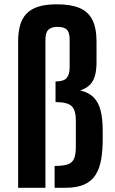

<svg xmlns="http://www.w3.org/2000/svg" viewBox="-20 -890 544 910"><path d="M65.9 0V-691.9Q65.9 -736.3 75.2 -769.8Q84.5 -803.2 105.7 -825.4Q127 -847.7 162.4 -858.6Q197.8 -869.6 249.5 -869.6Q314 -869.6 355.5 -852.8Q397 -835.9 417.2 -797.1Q437.5 -758.3 437.5 -691.9V-595.7Q437.5 -558.1 430.2 -531.5Q422.9 -504.9 405.8 -487.8Q388.7 -470.7 359.9 -461.4Q401.4 -451.7 424.6 -427.7Q447.8 -403.8 457.3 -364.7Q466.8 -325.7 466.8 -270V-232.4Q466.8 -177.7 459.5 -134.5Q452.1 -91.3 433.1 -61.3Q414.1 -31.2 379.4 -15.6Q344.7 0 289.6 0H238.8V-103.5Q277.8 -103.5 299.8 -110.6Q321.8 -117.7 330.6 -137.2Q339.4 -156.7 339.4 -192.9V-320.3Q339.4 -369.1 318.8 -387.7Q298.3 -406.2 243.2 -406.2V-503.9Q282.2 -503.9 296.1 -520.5Q310.1 -537.1 310.1 -571.3V-702.1Q310.1 -735.8 297.1 -749.3Q284.2 -762.7 252.4 -762.7Q224.1 -762.7 209.7 -749.3Q195.3 -735.8 195.3 -702.1V0Z"/></svg>

Font: Antonio
Style: Bold
Weight: 700
Designer: Vernon Adams
Foundry: Vernon Adams
Version: Version 1.002